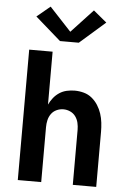

<svg xmlns="http://www.w3.org/2000/svg" viewBox="-63 -1032 727 1078"><g transform="rotate(5 300.0 -493.0)"><path d="M79 0V-735H211V-437Q221 -458 235 -475.5Q249 -493 268 -505.5Q287 -518 309.5 -523Q332 -528 354 -528Q380 -528 405.5 -521Q431 -514 451 -497.5Q471 -481 485 -459Q499 -437 507 -412.5Q515 -388 518 -362Q521 -336 521 -310V0H389V-310Q389 -330 384.5 -349.5Q380 -369 368.5 -385Q357 -401 338.5 -409.5Q320 -418 300 -418Q280 -418 261.5 -409.5Q243 -401 231.5 -385Q220 -369 215.5 -349.5Q211 -330 211 -310V0ZM247 -798 103 -924 178 -986 300 -855 422 -986 497 -924 353 -798Z"/></g></svg>

Font: Iosevka SS04 XBd Ex
Style: Regular
Weight: 800
Width: 7
Monospace: yes
Designer: Belleve Invis
Foundry: Belleve Invis
Version: Version 19.0.0; ttfautohint (v1.8.4)